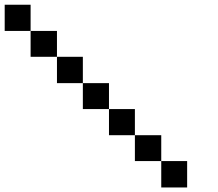

<svg xmlns="http://www.w3.org/2000/svg" viewBox="-20 -909 929 818"><path d="M667 -110.4Q667 -138.7 667 -222.7Q694.3 -222.7 777.3 -222.7Q777.3 -194.3 777.3 -110.4Q750 -110.4 667 -110.4ZM554.7 -222.7Q554.7 -250 554.7 -333Q583 -333 667 -333Q667 -305.7 667 -222.7Q638.7 -222.7 554.7 -222.7ZM444.3 -333Q444.3 -360.4 444.3 -444.3Q471.7 -444.3 554.7 -444.3Q554.7 -417 554.7 -333Q527.3 -333 444.3 -333ZM333 -444.3Q333 -471.7 333 -554.7Q360.4 -554.7 444.3 -554.7Q444.3 -527.3 444.3 -444.3Q417 -444.3 333 -444.3ZM222.7 -554.7Q222.7 -583 222.7 -667Q250 -667 333 -667Q333 -638.7 333 -554.7Q305.7 -554.7 222.7 -554.7ZM110.4 -667Q110.4 -694.3 110.4 -777.3Q138.7 -777.3 222.7 -777.3Q222.7 -750 222.7 -667Q194.3 -667 110.4 -667ZM0 -777.3Q0 -805.7 0 -888.7Q27.3 -888.7 110.4 -888.7Q110.4 -861.3 110.4 -777.3Q83 -777.3 0 -777.3Z"/></svg>

Font: Ingsat TST_CRD
Style: Regular
Weight: 300
Designer: Tofik Waleny
Version: 1.0